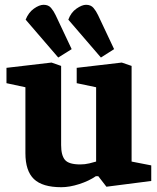

<svg xmlns="http://www.w3.org/2000/svg" viewBox="-20 -768 655 801"><path d="M223 -528 87 -686Q99 -716 121.5 -732Q144 -748 162 -748Q182 -748 193 -735Q204 -722 212 -705L279 -563ZM401 -528 265 -686Q276 -716 299 -732Q322 -748 339 -748Q359 -748 370 -735Q381 -722 389 -705L456 -563ZM236 13Q157 13 121.5 -21Q86 -55 86 -129V-404L7 -421V-485L195 -507L235 -493V-163Q235 -120 251 -101Q267 -82 315 -82Q334 -82 353 -86.5Q372 -91 381 -94V-404L300 -421V-485L488 -507L529 -493V-94L611 -78V-13L424 11L390 -33H380Q351 -13 310.5 0Q270 13 236 13Z"/></svg>

Font: Faustina Light ExtraBold
Style: Regular
Weight: 800
Version: Version 1.200